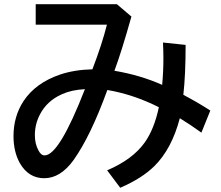

<svg xmlns="http://www.w3.org/2000/svg" viewBox="-20 -805 1039 903"><path d="M147.9 -785.2H529.8L598.1 -727.1Q550.3 -557.6 518.1 -472.2Q640.1 -451.7 742.7 -405.8Q748.5 -468.8 748.5 -529.3Q748.5 -561.5 746.6 -605L853 -593.8Q853 -454.1 842.3 -358.9Q902.8 -327.6 969.2 -285.2L927.2 -181.2Q880.4 -215.3 825.7 -249Q787.6 -104 705.6 -23.4Q647 34.2 545.4 78.1L483.9 -3.9Q604 -55.2 660.6 -134.8Q705.6 -198.2 727.1 -300.8Q607.9 -360.8 484.9 -381.8Q405.8 -164.1 325.7 -51.8Q264.2 33.2 188 33.2Q114.7 33.2 73.7 -37.1Q43.5 -90.8 43.5 -165Q43.5 -256.8 90.3 -329.1Q147 -415 263.2 -454.6Q330.6 -477.1 414.6 -479Q459.5 -596.2 482.9 -689H147.9ZM379.4 -385.7Q315.9 -382.3 271 -361.8Q200.7 -330.6 167.5 -266.1Q144 -220.7 144 -169.4Q144 -128.4 160.6 -98.1Q172.4 -74.2 189.9 -74.2Q258.3 -74.2 379.4 -385.7Z"/></svg>

Font: UDEV Gothic 35
Style: Bold
Weight: 700
Version: v2.1.0; ttfautohint (v1.8.4.7-5d5b-dirty) -l 6 -r 45 -G 200 